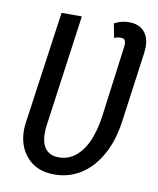

<svg xmlns="http://www.w3.org/2000/svg" viewBox="-81 -764 691 839"><g transform="rotate(10 264.5 -344.0)"><path d="M514 -605Q514 -597 512 -579L469 -266Q457 -181 422 -118Q387 -55 334.5 -21.5Q282 12 217 12Q140 12 96.5 -35.5Q53 -83 53 -157Q53 -174 56 -192L126 -689H216L147 -191Q145 -179 145 -158Q145 -113 165 -89Q185 -65 223 -65Q284 -65 325 -120Q366 -175 380 -279L421 -589Q422 -594 422 -601Q422 -615 417 -621Q412 -627 400 -627Q386 -627 371 -621L359 -683Q388 -700 424 -700Q467 -700 490.5 -675Q514 -650 514 -605Z"/></g></svg>

Font: Fira Sans Compressed
Style: Italic
Weight: 400
Width: 1
Italic angle: -8°
Designer: bBox Type GmbH & Carrois Corporate GbR & Edenspiekermann AG
Foundry: bBox Type GmbH & Carrois Corporate GbR & Edenspiekermann AG
Version: Version 4.301